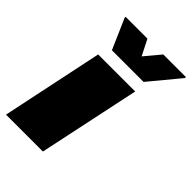

<svg xmlns="http://www.w3.org/2000/svg" viewBox="-216 -818 909 909"><g transform="rotate(45 238.5 -364.0)"><path d="M0 0 107 -510H355L247 0ZM139 -570 73 -721V-728H219L259 -649L325 -728H477L476 -721L351 -570Z"/></g></svg>

Font: Saira Expanded Black
Style: Italic
Weight: 900
Width: 7
Italic angle: -12°
Designer: Hector Gatti with collaboration of the Omnibus-Type team
Foundry: Omnibus-Type
Version: Version 1.101